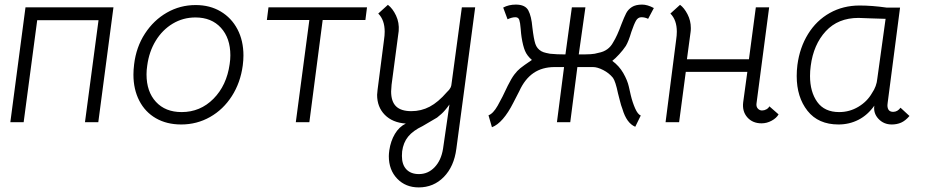

<svg xmlns="http://www.w3.org/2000/svg" viewBox="-20 -532 4058 836"><path d="M408 0H350L409 -444H142L83 0H25L91 -500H474Z M561 -207Q561 -228 564 -252Q573 -327 611 -385.5Q649 -444 706.5 -477Q764 -510 832 -510Q894 -510 941 -482Q988 -454 1014 -404.5Q1040 -355 1040 -290Q1040 -270 1037 -247Q1027 -172 989.5 -113.5Q952 -55 894.5 -22.5Q837 10 769 10Q706 10 659 -17Q612 -44 586.5 -93.5Q561 -143 561 -207ZM980 -253Q983 -273 983 -291Q983 -366 942 -411Q901 -456 831 -456Q777 -456 732 -429Q687 -402 658 -354.5Q629 -307 621 -246Q618 -227 618 -208Q618 -133 659 -88.5Q700 -44 771 -44Q852 -44 909.5 -102Q967 -160 980 -253Z M1327 -445H1142L1149 -500H1578L1571 -445H1385L1327 0H1268Z M2049 -500 2001 -138 1967 116Q1957 193 1912.5 238.5Q1868 284 1803 284Q1746 284 1709.5 246Q1673 208 1673 148Q1673 139 1675 123Q1681 82 1699.5 51Q1718 20 1747 6Q1689 2 1655.5 -32Q1622 -66 1622 -119Q1622 -125 1624 -141L1652 -358Q1655 -378 1655 -394Q1655 -445 1627 -473L1669 -511Q1690 -495 1704.5 -464Q1719 -433 1716 -397L1685 -163Q1683 -141 1683 -134Q1683 -90 1704.5 -69Q1726 -48 1771 -48Q1814 -48 1851 -67.5Q1888 -87 1926 -131Q1937 -141 1941.5 -150Q1946 -159 1947 -174L1991 -500ZM1937 -77Q1917 -49 1901.5 -35.5Q1886 -22 1883 -20L1820 17Q1778 37 1757 63Q1736 89 1731 127Q1730 134 1730 147Q1730 185 1749.5 205.5Q1769 226 1804 226Q1844 226 1872.5 196Q1901 166 1909 116Z M2395 -240Q2341 -240 2303 -214Q2265 -188 2241 -135Q2237 -128 2215 -84.5Q2193 -41 2169.5 -14Q2146 13 2122 22L2107 -30Q2127 -37 2147 -72Q2167 -107 2191 -159Q2207 -191 2219.5 -207.5Q2232 -224 2245.5 -235Q2259 -246 2296 -271Q2275 -289 2266 -310.5Q2257 -332 2251 -370Q2249 -382 2247 -408Q2245 -434 2241 -445.5Q2237 -457 2224 -457Q2209 -457 2190 -448L2171 -499Q2195 -512 2226 -512Q2267 -512 2280.5 -486.5Q2294 -461 2298 -413Q2304 -362 2311 -341Q2318 -320 2337 -309Q2346 -304 2358 -301.5Q2370 -299 2375 -298Q2404 -295 2442 -295L2470 -500H2529L2500 -295Q2533 -295 2551.5 -296Q2570 -297 2586 -302Q2630 -310 2650 -348Q2667 -375 2686 -427Q2698 -458 2706.5 -474.5Q2715 -491 2731.5 -501.5Q2748 -512 2776 -512Q2799 -512 2827 -497L2802 -450Q2788 -457 2773 -457Q2758 -457 2749.5 -442.5Q2741 -428 2729 -393Q2717 -352 2705 -332Q2693 -314 2676 -295.5Q2659 -277 2646 -267Q2676 -245 2694 -213.5Q2712 -182 2718 -155Q2719 -149 2726.5 -117.5Q2734 -86 2745.5 -60Q2757 -34 2770 -29L2746 20Q2708 4 2690 -58Q2684 -73 2679 -94Q2674 -115 2671 -125Q2660 -178 2649 -193Q2632 -214 2606.5 -227Q2581 -240 2562 -240H2494L2463 0H2405L2436 -240Z M3298 -51Q3308 -51 3317 -56Q3326 -61 3330 -69L3370 -34Q3361 -18 3340 -6.5Q3319 5 3296 5Q3257 5 3234 -21Q3211 -47 3216 -87L3234 -219H2966L2937 0H2878L2924 -358Q2927 -378 2927 -394Q2927 -445 2899 -473L2941 -511Q2959 -498 2973.5 -470Q2988 -442 2988 -410Q2988 -399 2987 -393L2971 -274H3241L3271 -500H3329L3274 -82Q3272 -68 3279.5 -59.5Q3287 -51 3298 -51Z M3449 -201Q3449 -225 3452 -249Q3462 -325 3498.5 -384Q3535 -443 3593 -475.5Q3651 -508 3723 -508Q3777 -508 3840 -499H3899L3845 -84Q3844 -80 3844 -74Q3844 -45 3869 -45Q3888 -45 3901 -63L3940 -27Q3922 -6 3903.5 2Q3885 10 3863 10Q3828 10 3805 -14.5Q3782 -39 3787 -72Q3758 -31 3718 -10.5Q3678 10 3631 10Q3543 10 3496 -49.5Q3449 -109 3449 -201ZM3777 -127Q3797 -156 3800 -190L3836 -450L3772 -452L3718 -454Q3629 -454 3575.5 -396Q3522 -338 3510 -245Q3507 -223 3507 -201Q3507 -132 3538.5 -88Q3570 -44 3634 -44Q3679 -44 3717.5 -67Q3756 -90 3777 -127Z"/></svg>

Font: Bellota
Style: Italic
Weight: 400
Italic angle: -7.5°
Designer: Kemie Guaida
Foundry: Kemie Guaida
Version: Version 4.001